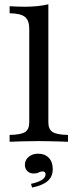

<svg xmlns="http://www.w3.org/2000/svg" viewBox="-20 -652 357 883"><path d="M24.2 0V-31.5Q75 -32.3 94.8 -44.4Q114.5 -56.5 114.5 -89.5V-520.2Q114.5 -557.3 95.2 -573.8Q75.8 -590.3 24.2 -591.1V-623.4Q39.5 -622.6 57.3 -621.8Q75 -621 92.7 -621Q123.4 -621 151.2 -623.8Q179 -626.6 202.4 -632.3V-89.5Q202.4 -56.5 222.6 -44.4Q242.7 -32.3 292.7 -31.5V0Q280.6 -0.8 258.5 -1.2Q236.3 -1.6 210.5 -2.4Q184.7 -3.2 158.9 -3.2Q120.2 -3.2 81.9 -2Q43.5 -0.8 24.2 0ZM127.4 210.5 122.6 193.5Q155.6 186.3 172.6 175.4Q189.5 164.5 189.5 150Q189.5 136.3 175.8 136.3Q166.1 136.3 157.7 141.1Q149.2 146 134.7 146Q116.9 146 105.6 134.7Q94.4 123.4 94.4 106.5Q94.4 83.9 111.7 69.4Q129 54.8 155.6 54.8Q186.3 54.8 204.4 73.8Q222.6 92.7 222.6 125.8Q222.6 159.7 199.6 180.2Q176.6 200.8 127.4 210.5Z"/></svg>

Font: Playfair 12pt Medium
Style: Regular
Weight: 500
Designer: Claus Eggers Sørensen
Foundry: Claus Eggers Sørensen
Version: Version 2.000;gftools[0.9.28]